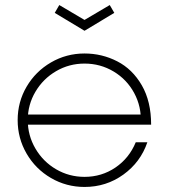

<svg xmlns="http://www.w3.org/2000/svg" viewBox="-20 -733 669 761"><path d="M50 -257Q50 -329 85.5 -389.5Q121 -450 182 -485.5Q243 -521 315 -521Q384 -521 444.5 -490Q505 -459 542 -395Q579 -331 579 -239H62V-279H569L538 -247Q541 -310 512 -364Q483 -418 430.5 -449.5Q378 -481 315 -481Q254 -481 202.5 -451Q151 -421 120.5 -369.5Q90 -318 90 -257Q90 -196 120.5 -144Q151 -92 202.5 -62Q254 -32 315 -32Q383 -32 437.5 -69Q492 -106 518 -169H564Q537 -90 469 -41Q401 8 315 8Q243 8 182 -27.5Q121 -63 85.5 -124Q50 -185 50 -257ZM197 -682 215 -713 315 -654 415 -713 433 -682 315 -611Z"/></svg>

Font: Lineal Thin
Style: Regular
Weight: 200
Designer: Created by Frank Adebiaye with contributions from Anton Moglia & Ariel Martín Pérez
Created by Frank ADEBIAYE with FontF
Foundry: Velvetyne Type Foundry
Version: Version 2.000;Glyphs 3.2 (3227)